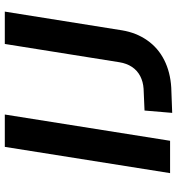

<svg xmlns="http://www.w3.org/2000/svg" viewBox="12 -758 754 819"><g transform="rotate(-90 389.5 -348.0)"><path d="M61 0 173 -705H311L199 0ZM318 9 328 -109 421 -113Q451 -115 475 -127.5Q499 -140 514 -162.5Q529 -185 534 -216L612 -705H750L670 -204Q660 -144 627.5 -97.5Q595 -51 543.5 -25Q492 1 426 5Z"/></g></svg>

Font: Nunito Sans 6pt
Style: Bold Italic
Weight: 700
Italic angle: -9°
Version: Version 3.101;gftools[0.9.27]